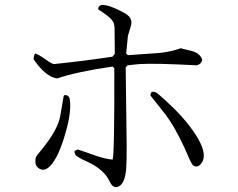

<svg xmlns="http://www.w3.org/2000/svg" viewBox="-20 -743 960 776"><path d="M588 -357Q588 -374 603 -372L609 -370Q618 -366 652 -334Q742 -252 783 -178Q818 -115 794 -83Q781 -65 765 -72Q762 -73 759 -76Q753 -81 725 -147Q684 -236 642 -289ZM797 -503Q796 -486 776 -479Q605 -488 544 -484Q519 -482 496 -479L488 -471L492 -154V-153Q492 -82 490 -61Q485 -1 459 11Q437 21 423 -10Q401 -57 336 -88Q293 -107 286 -116Q281 -123 281 -132L293 -139Q302 -137 372 -112Q409 -100 435 -98Q443 -118 442 -467L435 -474Q290 -453 211 -426Q165 -432 116 -503Q116 -519 122 -527Q134 -524 167 -501Q184 -488 197 -484Q316 -496 435 -514L444 -526L443 -631Q442 -639 441 -645Q438 -665 391 -696Q381 -702 377 -705Q376 -743 463 -701Q481 -692 490 -686Q518 -668 509 -638Q498 -603 497 -598L490 -527L497 -520L624 -529Q673 -534 710 -548L762 -535Q789 -525 797 -503ZM262 -341Q271 -286 237 -180Q209 -93 176 -66Q155 -49 135 -64Q123 -73 123 -90Q123 -103 125 -108Q127 -113 149 -139Q213 -218 223 -272Q224 -275 224 -277L237 -353Q238 -361 249 -358Q260 -355 262 -341Z"/></svg>

Font: cwTeXFangSong
Style: Medium
Weight: 500
Version: Version 1.17